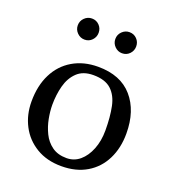

<svg xmlns="http://www.w3.org/2000/svg" viewBox="-124 -755 778 861"><g transform="rotate(20 265.0 -324.5)"><path d="M40.5 -217.3Q40.5 -292.5 68.4 -348.1Q96.2 -403.8 148.2 -434.6Q200.2 -465.3 269 -465.3Q376.5 -465.3 433.1 -400.1Q489.7 -335 489.7 -226.6Q489.7 -157.7 462.9 -103.8Q436 -49.8 385.5 -19.8Q335 10.3 265.1 10.3Q195.3 10.3 144.8 -20.3Q94.2 -50.8 67.4 -102.3Q40.5 -153.8 40.5 -217.3ZM261.7 -422.9Q212.4 -422.9 184.1 -395.5Q155.8 -368.2 144.5 -325.2Q133.3 -282.2 133.3 -235.4Q133.3 -204.6 139.9 -169.7Q146.5 -134.8 161.9 -103.3Q177.2 -71.8 204.8 -51.8Q232.4 -31.7 274.4 -31.7Q310.5 -31.7 337.6 -54.7Q364.7 -77.6 380.6 -117.7Q396.5 -157.7 396.5 -207.5Q396.5 -272.5 386.5 -320.8Q376.5 -369.1 347.2 -396Q317.9 -422.9 261.7 -422.9ZM118.7 -608.9Q118.7 -629.9 133.5 -644.5Q148.4 -659.2 168.9 -659.2Q189.9 -659.2 204.1 -644.5Q218.3 -629.9 218.3 -608.9Q218.3 -588.4 204.1 -573.5Q189.9 -558.6 168.9 -558.6Q148.4 -558.6 133.5 -573.5Q118.7 -588.4 118.7 -608.9ZM297.9 -608.9Q297.9 -629.9 312.7 -644.5Q327.6 -659.2 347.7 -659.2Q369.1 -659.2 383.3 -644.5Q397.5 -629.9 397.5 -608.9Q397.5 -588.4 383.3 -573.5Q369.1 -558.6 347.7 -558.6Q327.6 -558.6 312.7 -573.5Q297.9 -588.4 297.9 -608.9Z"/></g></svg>

Font: Kurinto Seri
Style: Regular
Weight: 400
Designer: Kurinto was developed by Clint Goss from a range of fonts that are compatible with the SIL Open Font License Version 1.1
Foundry: Clinton F. Goss
Version: Version 2.196; July 25, 2020